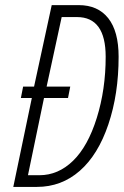

<svg xmlns="http://www.w3.org/2000/svg" viewBox="-20 -734 486 754"><path d="M445.8 -511.2Q445.8 -364.7 405.5 -245.4Q365.2 -126 293.2 -63Q221.2 0 125 0H32.2L105 -349.1H62L70.8 -394H113.8L183.1 -713.9H289.1Q364.3 -713.9 405 -662.6Q445.8 -611.3 445.8 -511.2ZM134.8 -45.9Q208.5 -45.9 266.8 -102.5Q325.2 -159.2 360.1 -271Q395 -382.8 395 -511.2Q395 -667 282.2 -667H222.2L163.1 -394H255.9L247.1 -349.1H152.8L89.8 -45.9Z"/></svg>

Font: TypoPRO Open Sans Condensed
Style: Italic
Weight: 300
Width: 3
Italic angle: -12°
Foundry: Ascender Corporation
Version: Version 1.10